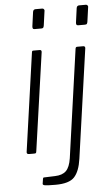

<svg xmlns="http://www.w3.org/2000/svg" viewBox="-61 -782 573 991"><g transform="rotate(-5 226.0 -286.0)"><path d="M102 -12Q101 -4 99 -2Q97 0 89 0H64Q57 0 54 -3Q51 -6 52 -12L124 -521Q125 -527 126.5 -528.5Q128 -530 133 -530H165Q170 -530 172.5 -527Q175 -524 174 -518ZM197 -655Q196 -648 193.5 -644Q191 -640 183 -640H148Q141 -640 139 -644.5Q137 -649 138 -656L148 -729Q150 -742 162 -742H197Q202 -742 205.5 -737.5Q209 -733 207 -727ZM320 47Q311 111 284 140.5Q257 170 186 170Q141 170 130 167.5Q119 165 120 159L124 133Q125 129 126 128Q127 127 130 127L187 125Q225 124 244.5 105Q264 86 271 40L350 -521Q351 -526 353 -528Q355 -530 360 -530H391Q396 -530 398.5 -526.5Q401 -523 400 -518L320 47ZM423 -655Q422 -648 419.5 -644Q417 -640 409 -640H374Q367 -640 365 -644.5Q363 -649 364 -656L374 -729Q376 -742 388 -742H423Q428 -742 431.5 -737.5Q435 -733 433 -727Z"/></g></svg>

Font: Libre Franklin Thin ExtraLight
Style: Italic
Weight: 250
Italic angle: -8°
Version: Version 3.000